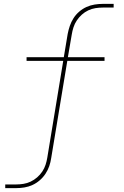

<svg xmlns="http://www.w3.org/2000/svg" viewBox="-20 -755 640 990"><path d="M7 215V196H64Q82 196 101 193Q120 190 138 181.5Q156 173 171.5 159.5Q187 146 198 129.5Q209 113 215 94.5Q221 76 224 57L306 -441H117V-460H309L329 -580Q333 -601 340 -621.5Q347 -642 359 -661Q371 -680 388.5 -695Q406 -710 426 -719Q446 -728 467.5 -731.5Q489 -735 510 -735H566V-716H510Q491 -716 472 -713Q453 -710 435 -701.5Q417 -693 402 -679.5Q387 -666 376 -649.5Q365 -633 359 -614.5Q353 -596 350 -577L330 -460H519V-441H327L244 60Q241 81 234 101.5Q227 122 214.5 141Q202 160 184.5 175Q167 190 147 199Q127 208 106 211.5Q85 215 64 215Z"/></svg>

Font: Iosevka SS04 Th Ex Obl
Style: Regular
Weight: 100
Width: 7
Italic angle: -9°
Monospace: yes
Designer: Belleve Invis
Foundry: Belleve Invis
Version: Version 19.0.0; ttfautohint (v1.8.4)